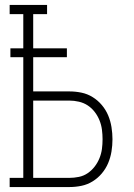

<svg xmlns="http://www.w3.org/2000/svg" viewBox="-20 -755 540 775"><path d="M19 0V-37H74V-524H22V-560H74V-698H19V-735H170V-698H114V-560H250V-524H114V-386H260Q285 -386 309 -381Q333 -376 354 -363Q375 -350 391 -331Q407 -312 416.5 -289.5Q426 -267 430 -242Q434 -217 434 -193Q434 -168 430 -143.5Q426 -119 416.5 -96.5Q407 -74 391 -55Q375 -36 354 -23Q333 -10 309 -5Q285 0 260 0ZM114 -37H260Q279 -37 298.5 -41Q318 -45 334 -56Q350 -67 362 -82.5Q374 -98 381.5 -116.5Q389 -135 391.5 -154Q394 -173 394 -193Q394 -212 391.5 -231.5Q389 -251 381.5 -269.5Q374 -288 362 -303.5Q350 -319 334 -329.5Q318 -340 298.5 -344.5Q279 -349 260 -349H114Z"/></svg>

Font: Iosevka Slab Extralight
Style: Regular
Weight: 200
Monospace: yes
Designer: Belleve Invis
Foundry: Belleve Invis
Version: Version 11.1.1; ttfautohint (v1.8.3)